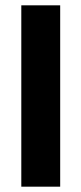

<svg xmlns="http://www.w3.org/2000/svg" viewBox="-20 -701 306 721"><path d="M206 0H60V-681H206Z"/></svg>

Font: Gabarito
Style: Bold
Weight: 700
Designer: Leandro Assis / Alvaro Franca / Felipe Casaprima
Foundry: Naipe Foundry
Version: Version 1.000